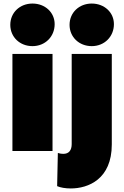

<svg xmlns="http://www.w3.org/2000/svg" viewBox="-20 -851 700 1082"><path d="M50 0H276V-547H50ZM163 -591C234 -591 288 -644 288 -715C288 -781 234 -831 163 -831C92 -831 38 -780 38 -711C38 -642 92 -591 163 -591ZM306 11 302 198C320 206 348 211 379 211C477 211 610 159 610 -37V-547H384V-39C384 -5 369 16 337 16C328 16 318 15 306 11ZM497 -591C568 -591 622 -644 622 -715C622 -781 568 -831 497 -831C426 -831 372 -780 372 -711C372 -642 426 -591 497 -591Z"/></svg>

Font: Chess Sans Black
Style: Regular
Weight: 900
Designer: Wolf Bōese
Foundry: Wolf Bōese
Version: Version 7.223;Glyphs 3.3 (3306)